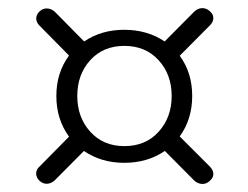

<svg xmlns="http://www.w3.org/2000/svg" viewBox="-20 -570 616 477"><path d="M79 -157 151.5 -230.5Q120 -273.5 120 -331.5Q120 -389.5 151.5 -432L79 -505.5Q70.5 -513.5 70 -523.2Q69.5 -533 78 -541.5Q86.5 -549.5 97 -549Q107.5 -548.5 116 -541L189 -467Q232 -496 288.5 -496Q346 -496 389 -467L463 -541.5Q471.5 -549.5 482.2 -549.8Q493 -550 501.5 -542Q510.5 -534 510 -524.2Q509.5 -514.5 501 -506.5L426.5 -431.5Q457.5 -389.5 457.5 -331.5Q457.5 -274 426.5 -231L501 -156.5Q509.5 -148 510 -138.5Q510.5 -129 501.5 -121Q493 -112.5 482.2 -113Q471.5 -113.5 463 -121L389.5 -195Q346.5 -165.5 288.5 -165.5Q231.5 -165.5 188.5 -195L116 -122Q107.5 -114 97 -113.5Q86.5 -113 78 -121Q69.5 -129.5 69.8 -139.5Q70 -149.5 79 -157ZM289 -207Q342 -207 374.2 -242.8Q406.5 -278.5 406.5 -331.5Q406.5 -385 374 -420.5Q341.5 -456 289 -456Q236.5 -456 204.2 -420.5Q172 -385 172 -331.5Q172 -278.5 204.2 -242.8Q236.5 -207 289 -207Z"/></svg>

Font: Fraunces 9pt
Style: Regular
Weight: 400
Version: Version 1.000;[b76b70a41]